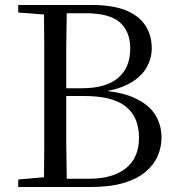

<svg xmlns="http://www.w3.org/2000/svg" viewBox="-20 -748 710 768"><path d="M53 0V-30L156 -39Q157 -104 157 -169Q157 -254 157 -340V-393Q157 -477 157 -561Q157 -626 156 -690L53 -698V-728H348Q431 -728 483.5 -706.5Q536 -685 561.5 -646Q587 -607 587 -555Q587 -513 564.5 -475Q542 -437 492 -411Q458 -393 408 -384Q472 -377 516 -357Q573 -332 599.5 -291Q626 -250 626 -198Q626 -159 610.5 -123.5Q595 -88 561.5 -60Q528 -32 474 -16Q420 0 343 0ZM247 -33H336Q431 -33 483.5 -75Q536 -117 536 -197Q536 -279 483.5 -321.5Q431 -364 317 -364H245Q245 -260 245 -174Q246 -102 247 -33ZM245 -395H307Q404 -395 452.5 -436.5Q501 -478 501 -554Q501 -621 460 -658Q419 -695 323 -695H247Q246 -628 245 -561Q245 -480 245 -395Z"/></svg>

Font: Early Summer Mincho
Style: Regular
Weight: 400
Designer: GuiWonder
Version: Version 1.002